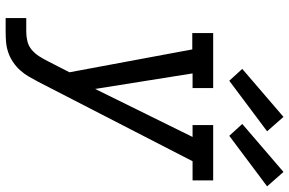

<svg xmlns="http://www.w3.org/2000/svg" viewBox="-192 -832 1024 680"><g transform="rotate(90 320.0 -492.0)"><path d="M93 0H44V-73H93Q109 -73 126 -77Q143 -81 156.5 -92.5Q170 -104 179.5 -119Q189 -134 197 -150L236 -226L155 -661H97V-735H292V-662H240L295 -317L465 -662H423V-735H619V-662H551L270 -116Q261 -99 251.5 -82.5Q242 -66 229 -51.5Q216 -37 199.5 -26Q183 -15 165 -9Q147 -3 129 -1.5Q111 0 93 0ZM461 -792 419 -838 589 -984 640 -926ZM266 -792 224 -838 394 -984 445 -926Z"/></g></svg>

Font: Iosevka HT Extended
Style: Italic
Weight: 400
Width: 7
Italic angle: -9°
Monospace: yes
Designer: Belleve Invis
Foundry: Belleve Invis
Version: Version 32.3.0; ttfautohint (v1.8.4)